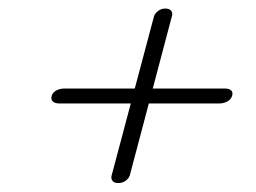

<svg xmlns="http://www.w3.org/2000/svg" viewBox="-20 -560 583 438"><path d="M249 -142.5Q240 -142.5 236.2 -148Q232.5 -153.5 235 -161L331.5 -523.5Q334 -530 341 -535.2Q348 -540.5 357 -540.5Q367 -540.5 370.8 -535Q374.5 -529.5 372 -522.5L276 -159.5Q273.5 -152.5 266 -147.2Q258.5 -142 249 -142.5ZM98 -341.5Q100.5 -349.5 108.8 -353.8Q117 -358 126 -358H493.5Q502.5 -358 507.2 -353.8Q512 -349.5 509.5 -341.5Q507 -333 498.5 -328.5Q490 -324 481 -324H115Q105.5 -324 100.5 -328.5Q95.5 -333 98 -341.5Z"/></svg>

Font: Fraunces Light
Style: Italic
Weight: 300
Italic angle: -16°
Version: Version 1.000;[b76b70a41]